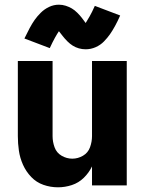

<svg xmlns="http://www.w3.org/2000/svg" viewBox="-20 -790 616 818"><path d="M227 8Q257 8 286 -1.5Q315 -11 337 -32.5Q359 -54 372 -81V0H520V-530H372V-210Q372 -186 363.5 -162.5Q355 -139 333.5 -126.5Q312 -114 288 -114Q264 -114 242.5 -126.5Q221 -139 212.5 -162.5Q204 -186 204 -210V-530H56V-210Q56 -179 60.5 -148Q65 -117 78 -88Q91 -59 113 -36Q135 -13 165 -2.5Q195 8 227 8ZM345 -580Q367 -580 387.5 -589Q408 -598 423 -613.5Q438 -629 448.5 -644Q459 -659 470 -679Q481 -699 492 -724L384 -765Q372 -738 362 -720.5Q352 -703 345 -692Q337 -703 329 -713.5Q321 -724 309.5 -735.5Q298 -747 286 -754Q274 -761 260 -765.5Q246 -770 231 -770Q209 -770 189 -760.5Q169 -751 153.5 -735.5Q138 -720 127.5 -705Q117 -690 106.5 -670.5Q96 -651 84 -626L192 -585Q204 -611 214 -629Q224 -647 231 -657Q239 -647 247.5 -636Q256 -625 267 -614Q278 -603 290 -595.5Q302 -588 316 -584Q330 -580 345 -580Z"/></svg>

Font: Iosevka Sparkle Heavy
Style: Regular
Weight: 900
Designer: Belleve Invis
Foundry: Belleve Invis
Version: Version 4.5.0; ttfautohint (v1.8.3)